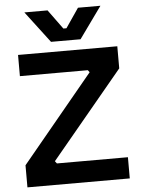

<svg xmlns="http://www.w3.org/2000/svg" viewBox="-62 -1008 775 1056"><g transform="rotate(-5 325.0 -480.0)"><path d="M46 -122 442 -601 433 -613H58V-730H606V-608L209 -130L219 -117H611V0H46ZM113 -960H241L319 -853H336L409 -960H533L408 -786H245Z"/></g></svg>

Font: Sora-SIA SemiBold
Style: Regular
Weight: 600
Designer: Jonathan Barnbrook, Julián Moncada
Foundry: Barnbrook Fonts
Version: Version 2.000